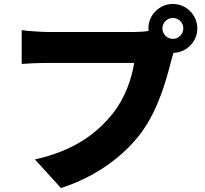

<svg xmlns="http://www.w3.org/2000/svg" viewBox="-20 -886 1040 973"><path d="M803 -742C803 -771 827 -795 856 -795C885 -795 909 -771 909 -742C909 -713 885 -689 856 -689C827 -689 803 -713 803 -742ZM732 -742 733 -729C706 -725 678 -724 661 -724C599 -724 305 -724 220 -724C187 -724 121 -729 90 -733V-562C116 -564 171 -567 220 -567C305 -567 598 -567 660 -567C647 -487 614 -388 550 -309C471 -211 358 -123 157 -78L289 67C465 10 606 -93 696 -214C782 -330 823 -482 847 -576L859 -618C926 -620 980 -675 980 -742C980 -810 924 -866 856 -866C788 -866 732 -810 732 -742Z"/></svg>

Font: Noto Sans CJK HK Black
Style: Regular
Weight: 900
Designer: Ryoko NISHIZUKA 西塚涼子 (kana, bopomofo & ideographs); Paul D. Hunt (Latin, Greek & Cyrillic); Sandoll Communications 산돌커뮤니
Foundry: Adobe
Version: Version 2.004;hotconv 1.0.118;makeotfexe 2.5.65603